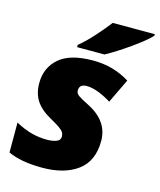

<svg xmlns="http://www.w3.org/2000/svg" viewBox="-115 -849 785 942"><g transform="rotate(15 277.0 -378.0)"><path d="M189 9.8Q133.8 9.8 90.6 2Q47.4 -5.9 15.1 -21V-172.9Q60.1 -148.4 98.6 -138.7Q137.2 -128.9 176.8 -128.9Q188.5 -128.9 204.1 -131.1Q219.7 -133.3 231.4 -140.6Q243.2 -147.9 243.2 -163.1Q243.2 -174.3 238 -183.3Q232.9 -192.4 216.8 -203.9Q200.7 -215.3 167 -233.9Q115.2 -262.7 91.6 -299.1Q67.9 -335.4 67.9 -388.2Q67.9 -466.3 123.3 -514.6Q178.7 -563 294.9 -563Q349.1 -563 394.5 -550Q439.9 -537.1 481.9 -511.2L422.9 -388.2Q395.5 -406.2 360.6 -420.2Q325.7 -434.1 296.9 -434.1Q259.8 -434.1 259.8 -400.9Q259.8 -386.7 275.1 -376Q290.5 -365.2 325.2 -348.1Q435.1 -293.5 435.1 -191.9Q435.1 -89.4 368.2 -39.8Q301.3 9.8 189 9.8ZM201.7 -606V-617.2Q236.3 -645.5 274.2 -687.7Q312 -730 339.8 -766.1H553.7V-758.8Q543 -745.6 517.3 -724.9Q491.7 -704.1 459.7 -681.4Q427.7 -658.7 396 -638.7Q364.3 -618.7 340.8 -606Z"/></g></svg>

Font: Open Sans ExtraBold
Style: Italic
Weight: 800
Italic angle: -12°
Designer: Monotype Design Team
Foundry: Monotype Imaging Inc.
Version: Version 3.000; ttfautohint (v1.8.4)